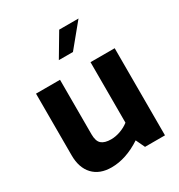

<svg xmlns="http://www.w3.org/2000/svg" viewBox="-182 -895 958 1025"><g transform="rotate(-30 297.5 -382.5)"><path d="M55 -157V-537H203V-201Q203 -158 222.5 -141.5Q242 -125 281 -125Q309 -125 338.5 -135.5Q368 -146 391 -164V-537H540V0H417L391 -55Q298 6 209 6Q136 6 95.5 -37Q55 -80 55 -157ZM333 -771H452L337 -631H250Z"/></g></svg>

Font: Exo
Style: Bold
Weight: 700
Designer: Natanael Gama
Foundry: Natanael Gama
Version: Version 1.500; ttfautohint (v1.6)